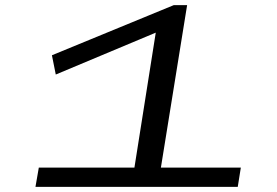

<svg xmlns="http://www.w3.org/2000/svg" viewBox="-20 -727 1079 747"><path d="M118 0 131 -75H503L586 -600L197 -437L182 -512L656 -707H708L606 -75H917L905 0Z"/></svg>

Font: Georama ExtraExtended
Style: Italic
Weight: 400
Width: 8
Italic angle: -9°
Designer: Jean-Baptiste Levee
Foundry: Production Type
Version: Version 1.000